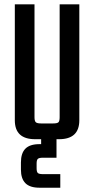

<svg xmlns="http://www.w3.org/2000/svg" viewBox="-20 -646 437 891"><path d="M256.8 -626H348.1V-87.9Q348.1 0 253.9 0H242.2V85.9H179.2Q161.6 85.9 155.8 91.1Q149.9 96.2 149.9 112.8V134.8Q149.9 151.9 155.8 157Q161.6 162.1 179.2 162.1H259.8V225.1H163.1Q118.7 225.1 97.9 204.1Q77.1 183.1 77.1 141.1V107.9Q77.1 64.9 97.9 43.9Q118.7 22.9 163.1 22.9H170.9V0H143.1Q48.8 0 48.8 -87.9V-626H140.1V-102.1Q140.1 -84.5 146 -78.9Q151.9 -73.2 169.9 -73.2H227.1Q245.6 -73.2 251.2 -78.6Q256.8 -84 256.8 -102.1Z"/></svg>

Font: Teko
Style: Regular
Weight: 400
Designer: Manushi Parikh, Jonny Pinhorn
Foundry: Indian Type Foundry
Version: Version 2.000;PS 1.0;hotconv 1.0.79;makeotf.lib2.5.61930